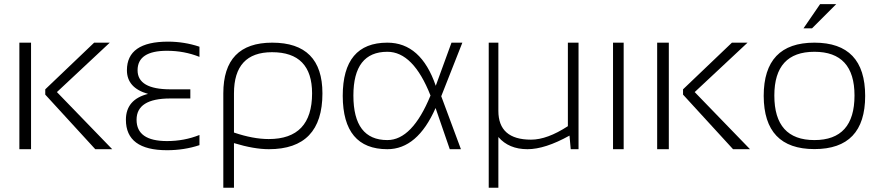

<svg xmlns="http://www.w3.org/2000/svg" viewBox="-20 -718 4232 924"><path d="M508.3 -512.7 253.9 -274.9 520 0H438.5L197.8 -262.7V-288.1L433.1 -512.7ZM129.4 -512.7V0H73.2V-512.7Z M939.9 -444.3Q866.7 -473.6 783.7 -473.6Q642.1 -473.6 642.1 -379.9Q642.1 -288.1 800.8 -288.1H896V-244.1H799.3Q637.2 -244.1 637.2 -141.6Q637.2 -39.1 783.7 -39.1Q866.7 -39.1 939.9 -68.4V-19.5Q866.7 4.9 783.7 4.9Q585.9 4.9 585.9 -141.6Q585.9 -239.3 692.4 -266.1Q590.8 -294.9 590.8 -379.9Q590.8 -517.6 788.6 -517.6Q866.7 -517.6 939.9 -493.2Z M1106 -80.1Q1198.2 -48.8 1273.4 -48.8Q1481.9 -48.8 1481.9 -268.6Q1481.9 -466.8 1289.1 -466.8Q1106 -466.8 1106 -268.6ZM1290 -512.7Q1531.7 -512.7 1531.7 -268.6Q1531.7 0 1273.9 0Q1202.6 0 1106 -29.3V185.5H1054.7V-268.6Q1054.7 -512.7 1290 -512.7Z M1629.4 -256.3Q1629.4 -512.7 1844.2 -512.7Q2005.9 -512.7 2077.1 -305.2L2152.8 -512.7H2205.1L2103.5 -254.9L2198.2 0H2144.5L2076.2 -198.2Q1988.8 0 1844.2 0Q1630.4 0 1629.4 -256.3ZM1844.2 -43.9Q1963.9 -43.9 2051.8 -258.3Q1968.8 -468.8 1844.2 -468.8Q1680.7 -468.8 1680.7 -258.3Q1680.7 -43.9 1844.2 -43.9Z M2764.2 -512.7V0H2726.6L2720.7 -65.4Q2603 0 2518.6 0Q2428.7 0 2378.4 -58.6V185.5H2332V-512.7H2378.4V-184.6Q2378.4 -45.9 2535.6 -45.9Q2613.3 -45.9 2712.9 -110.8V-512.7Z M2981.4 -512.7V0H2930.2V-512.7Z M3577.6 -512.7 3323.2 -274.9 3589.4 0H3507.8L3267.1 -262.7V-288.1L3502.4 -512.7ZM3198.7 -512.7V0H3142.6V-512.7Z M3899.4 -43.9Q4092.3 -43.9 4092.3 -258.3Q4092.3 -468.8 3899.4 -468.8Q3706.5 -468.8 3706.5 -258.3Q3706.5 -43.9 3899.4 -43.9ZM3655.3 -256.3Q3655.3 -512.7 3899.4 -512.7Q4143.6 -512.7 4143.6 -256.3Q4143.6 -0.5 3899.4 -0.5Q3656.2 -0.5 3655.3 -256.3ZM3926.8 -698.2H4004.4L3887.7 -581.5H3846.7Z"/></svg>

Font: Voltera Light
Style: Light
Weight: 300
Designer: Bernd Montag
Version: Version 1.301